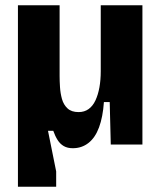

<svg xmlns="http://www.w3.org/2000/svg" viewBox="-20 -548 615 728"><path d="M48 160V-528H206V-260Q206 -241 207.5 -217.5Q209 -194 215 -172.5Q221 -151 236 -137Q251 -123 278 -123Q300 -123 316 -134.5Q332 -146 342 -167.5Q352 -189 357 -217Q362 -245 362 -278V-528H520V-218V0H400L396 -161H374Q370 -104 355.5 -65Q341 -26 315.5 -6Q290 14 256 14Q236 14 222 6Q208 -2 198.5 -17Q189 -32 182 -52H162L193 102V160Z"/></svg>

Font: Bricolage Grotesque 96pt ExtraBold SemiCondensed ExtraBold
Style: Regular
Weight: 800
Width: 4
Version: Version 1.001;gftools[0.9.33.dev8+g029e19f]